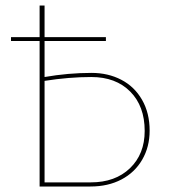

<svg xmlns="http://www.w3.org/2000/svg" viewBox="-20 -678 623 698"><path d="M524 -203Q524 -144 497 -97.5Q470 -51 421.5 -25.5Q373 0 309 0H124V-529H20V-543H124V-658H142V-543H365V-529H142V-398Q228 -413 313 -413Q373 -413 421 -388Q469 -363 496.5 -315Q524 -267 524 -203ZM506 -202Q506 -292 453.5 -345Q401 -398 312 -398Q231 -398 142 -384V-15H310Q399 -15 452.5 -66.5Q506 -118 506 -202Z"/></svg>

Font: Ysabeau SC Thin
Style: Regular
Weight: 200
Designer: Christian Thalmann (Catharsis Fonts)
Version: Version 0.003